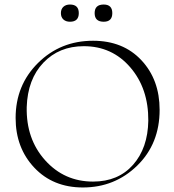

<svg xmlns="http://www.w3.org/2000/svg" viewBox="-20 -816 770 848"><path d="M289 -720Q271 -720 260 -730Q249 -740 249 -758Q249 -776 260 -786Q271 -796 289 -796Q328 -796 328 -758Q328 -720 289 -720ZM438 -720Q398 -720 398 -758Q398 -796 438 -796Q476 -796 476 -758Q476 -720 438 -720ZM346 12Q214 12 131.5 -75.5Q49 -163 49 -295Q49 -440 148 -538Q247 -636 391 -636Q524 -636 604.5 -550Q685 -464 685 -331Q685 -181 586 -84.5Q487 12 346 12ZM391 -14Q502 -14 567.5 -88Q633 -162 635 -283Q636 -425 555.5 -518.5Q475 -612 350 -612Q241 -612 171.5 -539Q102 -466 98 -343Q95 -202 179.5 -108Q264 -14 391 -14Z"/></svg>

Font: Cormorant Upright Light
Style: Regular
Weight: 300
Designer: Christian Thalmann (Catharsis Fonts)
Foundry: Catharsis Fonts
Version: Version 3.302;PS 003.302;hotconv 1.0.88;makeotf.lib2.5.64775